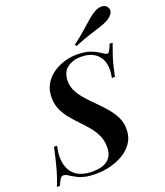

<svg xmlns="http://www.w3.org/2000/svg" viewBox="-195 -1063 1024 1190"><g transform="rotate(-20 317.5 -467.5)"><path d="M605 -715Q595 -689 578.5 -639.5Q562 -590 546 -511H526Q529 -525 530.5 -540Q532 -555 532 -567Q532 -606 516.5 -635.5Q501 -665 469.5 -682.5Q438 -700 389 -700Q336 -700 299 -672.5Q262 -645 262 -585Q262 -548 279.5 -515.5Q297 -483 324.5 -452.5Q352 -422 383 -391.5Q414 -361 441 -329Q468 -297 485.5 -261.5Q503 -226 503 -184Q503 -131 477.5 -93.5Q452 -56 412 -32.5Q372 -9 325.5 2.5Q279 14 235 14Q190 14 160.5 7.5Q131 1 111 -10Q91 -21 72 -32Q62 -40 52.5 -43.5Q43 -47 37 -47Q24 -47 15.5 -34.5Q7 -22 -5 7H-25Q-16 -15 -6 -44Q4 -73 16 -118.5Q28 -164 43 -233H63Q59 -214 56 -193.5Q53 -173 54 -153Q57 -83 97.5 -45Q138 -7 217 -7Q284 -7 318 -35.5Q352 -64 352 -119Q352 -161 336.5 -195.5Q321 -230 296 -260Q271 -290 243 -319Q215 -348 190 -378.5Q165 -409 149 -444.5Q133 -480 133 -524Q133 -574 154.5 -611Q176 -648 210.5 -672.5Q245 -697 287 -709.5Q329 -722 370 -722Q424 -722 459 -709Q494 -696 519 -678Q530 -671 538.5 -666.5Q547 -662 552 -662Q566 -662 585 -715ZM381 -783Q432 -822 464.5 -851Q497 -880 522.5 -902Q548 -924 573 -938Q586 -945 602 -948Q618 -951 633 -946.5Q648 -942 656 -926Q666 -905 652.5 -886.5Q639 -868 618 -856Q594 -843 562.5 -833Q531 -823 488.5 -809.5Q446 -796 388 -772Z"/></g></svg>

Font: Playfair Display SemiBold
Style: Italic
Weight: 600
Italic angle: -14°
Designer: Claus Eggers Sørensen
Foundry: Claus Eggers Sørensen
Version: Version 1.203